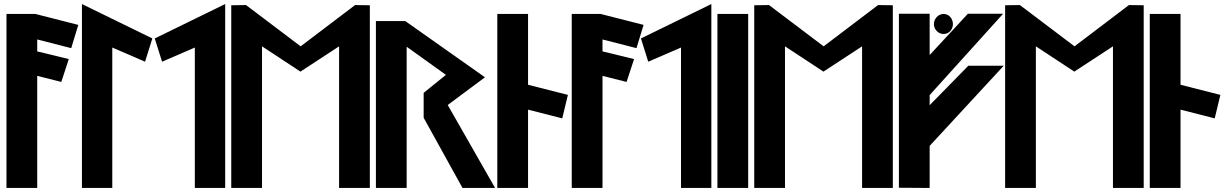

<svg xmlns="http://www.w3.org/2000/svg" viewBox="-20 -929 6059 949"><path d="M12 0H164V-554L283 -524L320 -637L164 -675V-734L332 -691L367 -806L155 -860H12Z M535 0V-694L697 -624L733 -739L385 -909V0Z M1093 -909 745 -739 781 -624 943 -694V0H1093Z M1656 0H1808V-903L1735 -904L1466 -700L1196 -904L1123 -903V0H1275V-700L1465 -575L1656 -700Z M2193 -410 2377 -547 1983 -825H1838V0H1990V-698L2184 -559L2074 -470V-347L2266 0H2427Z M2590 0V-387L2759 -344L2787 -460L2590 -510V-860H2438V0Z M2806 0H2958V-554L3077 -524L3114 -637L2958 -675V-734L3126 -691L3161 -806L2949 -860H2806Z M3496 -909 3148 -739 3184 -624 3346 -694V0H3496Z M3678 0V-860H3526V0Z M4241 0H4393V-903L4320 -904L4051 -700L3781 -904L3708 -903V0H3860V-700L4050 -575L4241 -700Z M4575 0V-208L4941 -604H4766L4575 -409V-459L4938 -861H4764L4575 -657V-861H4423V-1ZM4644 -761C4671 -761 4690 -784 4690 -810C4690 -835 4672 -860 4644 -860C4617 -860 4596 -836 4596 -810C4596 -784 4617 -761 4644 -761Z M5481 0H5633V-903L5560 -904L5291 -700L5021 -904L4948 -903V0H5100V-700L5290 -575L5481 -700Z M5815 0V-387L5984 -344L6012 -460L5815 -510V-860H5663V0Z"/></svg>

Font: Ny Stormning
Style: Sv
Weight: 900
Designer: Robert Jablonski, Mew Too
Foundry: Cannot Into Space Fonts
Version: Version 0.90